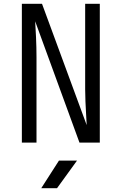

<svg xmlns="http://www.w3.org/2000/svg" viewBox="-20 -750 640 1010"><path d="M95 0V-730H201L436 -92Q435 -115 433 -148Q431 -181 429.5 -216Q428 -251 428 -280V-730H505V0H398L165 -638Q167 -608 169.5 -554Q172 -500 172 -450V0ZM197 240 290 95H385L280 240Z"/></svg>

Font: JetBrains Mono NL Light
Style: Regular
Weight: 300
Monospace: yes
Designer: Philipp Nurullin, Konstantin Bulenkov
Foundry: JetBrains
Version: Version 2.305; ttfautohint (v1.8.4.7-5d5b)